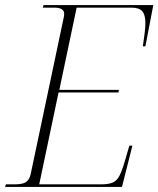

<svg xmlns="http://www.w3.org/2000/svg" viewBox="-33 -734 622 754"><path d="M-13 0 -10 -10H23Q56 -10 69 -19Q82 -28 87 -48L217 -664Q219 -672 219 -680Q219 -704 180 -704H135L138 -714H569L538 -552H528Q532 -580 535 -603.5Q538 -627 538 -643Q538 -675 526 -689.5Q514 -704 483 -704H268L200 -381H434L432 -371H197L121 -10H362Q393 -10 409.5 -17Q426 -24 436.5 -44.5Q447 -65 458 -104L475 -162H487L446 0Z"/></svg>

Font: Noto Serif Display SemiCondensed ExtraLight
Style: Italic
Weight: 200
Width: 4
Italic angle: -12°
Designer: Monotype Design Team
Foundry: Monotype Imaging Inc.
Version: Version 2.009